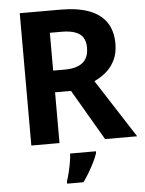

<svg xmlns="http://www.w3.org/2000/svg" viewBox="-61 -762 778 1032"><g transform="rotate(-5 328.0 -246.5)"><path d="M304 -714Q398 -714 459.5 -690.5Q521 -667 552 -621Q583 -575 583 -506Q583 -458 566 -421Q549 -384 519.5 -358Q490 -332 453 -315L656 0H483L323 -274H237V0H85V-714ZM300 -595H237V-391H301Q362 -391 395.5 -416.5Q429 -442 429 -499Q429 -532 415.5 -553Q402 -574 373.5 -584.5Q345 -595 300 -595ZM428 71Q420 95 407.5 120Q395 145 380 170.5Q365 196 347 221H259V208Q266 188 272.5 161.5Q279 135 283.5 108Q288 81 289 61H428Z"/></g></svg>

Font: Noto Sans Syriac Eastern
Style: Bold
Weight: 700
Designer: Patrick Giasson and the Monotype Design Team
Foundry: Monotype Imaging Inc.
Version: Version 3.001